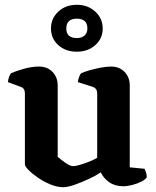

<svg xmlns="http://www.w3.org/2000/svg" viewBox="-20 -778 651 802"><path d="M244 4Q219 4 191 -7.5Q163 -19 139 -35.5Q115 -52 99.5 -67.5Q84 -83 84 -92V-388Q84 -409 67 -415L13 -435Q16 -460 26 -472Q43 -480 77.5 -490Q112 -500 143 -500Q178 -500 199.5 -477.5Q221 -455 221 -421V-123Q232 -113 252.5 -98.5Q273 -84 286 -84Q295 -84 312.5 -89Q330 -94 350.5 -102Q371 -110 386 -119V-388Q386 -408 368 -415L305 -435Q307 -448 311 -458Q315 -468 319 -472Q329 -477 351 -483.5Q373 -490 398.5 -495Q424 -500 444 -500Q479 -500 500.5 -477.5Q522 -455 522 -421V-79L584 -73Q586 -68 589.5 -58.5Q593 -49 593 -37Q587 -28 570.5 -19.5Q554 -11 533 -5.5Q512 0 495 0Q460 0 436 -17Q412 -34 401 -58Q382 -45 352 -31Q322 -17 292.5 -6.5Q263 4 244 4ZM301 -562Q254 -562 223.5 -589.5Q193 -617 193 -659Q193 -701 223.5 -729.5Q254 -758 301 -758Q347 -758 378 -729.5Q409 -701 409 -659Q409 -617 378 -589.5Q347 -562 301 -562ZM301 -619Q321 -619 333 -629.5Q345 -640 345 -659Q345 -700 301 -700Q257 -700 257 -659Q257 -619 301 -619Z"/></svg>

Font: Texturina
Style: Bold
Weight: 700
Designer: Guillermo Torres Carreño
Foundry: Omnibus-Type
Version: Version 1.002; ttfautohint (v1.8.3)